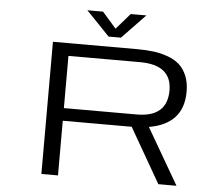

<svg xmlns="http://www.w3.org/2000/svg" viewBox="-58 -948 1166 1013"><g transform="rotate(5 525.0 -441.0)"><path d="M676.5 -881.5 553 -753H487.5L364 -881.5H447L520.5 -797.5L593.5 -881.5ZM817 0 650.5 -289.5H285.5V0H197.5V-700H641.5Q691 -700 730.5 -695Q770 -690 807 -676.5Q844 -663 868.8 -640.8Q893.5 -618.5 908.2 -582.8Q923 -547 923 -499Q923 -328 741 -296.5L913 0ZM285.5 -633V-356.5H671.5Q832.5 -356.5 832.5 -498Q832.5 -633 664.5 -633Z"/></g></svg>

Font: League Mono Extended Light
Style: Regular
Weight: 300
Width: 9
Designer: Tyler Finck
Foundry: The League of Moveable Type / Tyler Finck
Version: Version 2.210